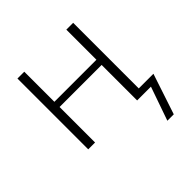

<svg xmlns="http://www.w3.org/2000/svg" viewBox="-180 -637 954 954"><g transform="rotate(-45 297.0 -160.5)"><path d="M576.5 -36.5 505.5 177.5H460.5L522.5 0H425.5V-249.5H130V0H82V-497.5H130V-286H425.5V-497.5H473.5V-36.5Z"/></g></svg>

Font: Lato 2
Style: Regular
Weight: 300
Designer: Lukasz Dziedzic with Adam Twardoch and Botio Nikoltchev
Foundry: tyPoland Lukasz Dziedzic
Version: Version 2.015; 2015-08-06; http://www.latofonts.com/